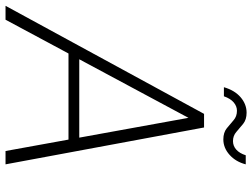

<svg xmlns="http://www.w3.org/2000/svg" viewBox="-136 -764 890 677"><g transform="rotate(90 308.5 -425.0)"><path d="M-10 0 371 -700H419L549 0H502L385 -645L39 0ZM129 -222 149 -260H480L488 -222ZM277 -770Q288 -808 312.5 -829Q337 -850 367 -850Q391 -850 406 -838Q421 -826 434.5 -814Q448 -802 467 -802Q484 -802 497 -813.5Q510 -825 517 -847H549Q540 -812 515.5 -790Q491 -768 461 -768Q437 -768 422 -780Q407 -792 393.5 -804Q380 -816 360 -816Q344 -816 330.5 -804.5Q317 -793 309 -770Z"/></g></svg>

Font: DM Sans ExtraLight
Style: Italic
Weight: 250
Italic angle: -10°
Designer: Colophon Foundry, Jonny Pinhorn
Foundry: Colophon Foundry
Version: Version 4.004;gftools[0.9.30]